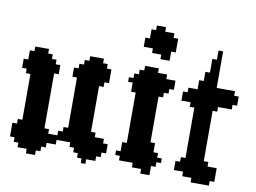

<svg xmlns="http://www.w3.org/2000/svg" viewBox="-109 -1273 1968 1476"><g transform="rotate(10 875.0 -535.5)"><path d="M642.9 -571.4H678.6V-607.1H714.3V-714.3H678.6V-750H642.9V-785.7H535.7V-750H500V-714.3H464.3V-678.6H428.6V-607.1H464.3V-214.3H428.6V-178.6H392.9V-142.9H321.4V-178.6H285.7V-607.1H321.4V-678.6H285.7V-714.3H250V-750H214.3V-785.7H107.1V-750H71.4V-678.6H35.7V-607.1H71.4V-571.4H107.1V-214.3H71.4V-178.6H35.7V-71.4H71.4V-35.7H107.1V0H178.6V35.7H250V0H285.7V-35.7H321.4V-71.4H392.9V-107.1H500V-71.4H535.7V-35.7H571.4V0H607.1V35.7H642.9V0H714.3V-35.7H750V-71.4H785.7V-142.9H750V-178.6H678.6V-214.3H642.9Z M1000 -928.6V-892.9H1071.4V-857.1H1142.9V-928.6H1178.6V-1035.7H1142.9V-1071.4H1071.4V-1107.1H1000V-1071.4H964.3V-1000H928.6V-928.6ZM1071.4 -785.7H964.3V-750H928.6V-714.3H892.9V-678.6H857.1V-642.9H892.9V-571.4H928.6V-178.6H892.9V-107.1H857.1V-71.4H892.9V-35.7H1000V0H1071.4V35.7H1142.9V-35.7H1178.6V-71.4H1214.3V-107.1H1178.6V-142.9H1142.9V-214.3H1107.1V-571.4H1142.9V-607.1H1178.6V-642.9H1214.3V-714.3H1142.9V-750H1071.4Z M1357.1 -107.1H1321.4V-35.7H1392.9V0H1464.3V35.7H1607.1V0H1642.9V-107.1H1571.4V-142.9H1535.7V-535.7H1571.4V-571.4H1678.6V-607.1H1714.3V-678.6H1678.6V-714.3H1535.7V-1000H1500V-928.6H1464.3V-821.4H1428.6V-750H1392.9V-678.6H1321.4V-642.9H1285.7V-571.4H1357.1V-535.7H1392.9V-142.9H1357.1Z"/></g></svg>

Font: Gossip High Pixel
Style: Regular
Weight: 500
Width: 7
Designer: Deborah Khodanovich
Version: Version 1.001;Glyphs 3.3.1 (3343)